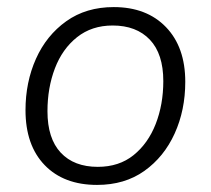

<svg xmlns="http://www.w3.org/2000/svg" viewBox="-20 -514 595 542"><path d="M254 8Q160 8 106 -48Q52 -104 52 -203Q52 -282 81.5 -348Q111 -414 167 -454Q223 -494 301 -494Q394 -494 448.5 -437.5Q503 -381 503 -283Q503 -203 473 -137Q443 -71 387.5 -31.5Q332 8 254 8ZM256 -43Q316 -43 357 -76Q398 -109 419.5 -164Q441 -219 441 -285Q441 -362 403 -402Q365 -442 298 -442Q239 -442 197.5 -409Q156 -376 135 -321Q114 -266 114 -200Q114 -123 151.5 -83Q189 -43 256 -43Z"/></svg>

Font: Nunito Sans Light
Style: Italic
Weight: 300
Italic angle: -9°
Designer: Vernon Adams
Foundry: Vernon Adams
Version: Version 3.006; ttfautohint (v1.8.3)